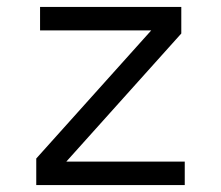

<svg xmlns="http://www.w3.org/2000/svg" viewBox="-20 -536 640 556"><path d="M85 0V-77L418 -448H96V-516H505V-439L172 -68H515V0Z"/></svg>

Font: Lilex
Style: Regular
Weight: 400
Monospace: yes
Designer: Mike Abbink, Paul van der Laan, Pieter van Rosmalen, Mikhael Khrustik
Foundry: Mikhael Khrustik
Version: Version 2.510